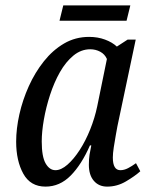

<svg xmlns="http://www.w3.org/2000/svg" viewBox="-20 -683 550 713"><path d="M149 10Q93 10 66.5 -38Q40 -86 40 -157Q40 -205 52 -258.5Q64 -312 87 -363Q110 -414 143 -455.5Q176 -497 218 -521.5Q260 -546 311 -546Q343 -546 370 -536Q397 -526 414 -510L454 -536H484L416 -214Q414 -203 410 -181Q406 -159 402.5 -136Q399 -113 399 -98Q399 -51 427 -51Q441 -51 455.5 -58.5Q470 -66 485 -77L501 -47Q481 -29 448 -9.5Q415 10 378 10Q347 10 328.5 -11.5Q310 -33 310 -71Q310 -93 312.5 -108.5Q315 -124 319 -143H314Q283 -72 242.5 -31Q202 10 149 10ZM186 -51Q207 -51 230.5 -71.5Q254 -92 276 -126Q298 -160 315 -202.5Q332 -245 341 -288L377 -464Q369 -482 352 -491Q335 -500 315 -500Q281 -500 252.5 -476.5Q224 -453 202.5 -415Q181 -377 166 -331Q151 -285 143 -239.5Q135 -194 135 -158Q135 -101 149.5 -76Q164 -51 186 -51ZM201 -606 215 -663H464L450 -606Z"/></svg>

Font: Noto Serif Condensed
Style: Italic
Weight: 400
Width: 3
Italic angle: -12°
Designer: Monotype Design Team
Foundry: Monotype Imaging Inc.
Version: Version 2.014; ttfautohint (v1.8.4.7-5d5b)